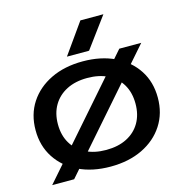

<svg xmlns="http://www.w3.org/2000/svg" viewBox="-119 -908 1001 1047"><g transform="rotate(-15 382.0 -385.0)"><path d="M593 -595H717L171 29H47ZM382 14Q279 14 201.5 -23.5Q124 -61 80.5 -128Q37 -195 37 -283Q37 -372 80.5 -438.5Q124 -505 201.5 -542.5Q279 -580 382 -580Q485 -580 562.5 -542.5Q640 -505 683.5 -438.5Q727 -372 727 -283Q727 -195 683.5 -128Q640 -61 562.5 -23.5Q485 14 382 14ZM382 -80Q450 -80 499 -105Q548 -130 574.5 -175.5Q601 -221 601 -283Q601 -345 574.5 -390.5Q548 -436 499 -461Q450 -486 382 -486Q315 -486 266 -461Q217 -436 190 -390.5Q163 -345 163 -283Q163 -221 190 -175.5Q217 -130 266 -105Q315 -80 382 -80ZM428 -799H558L431 -627H306Z"/></g></svg>

Font: Bounded
Style: Regular
Weight: 400
Designer: Vlad Churkin
Version: Version 1.0